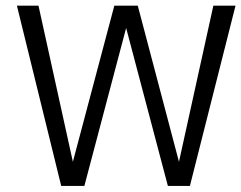

<svg xmlns="http://www.w3.org/2000/svg" viewBox="-20 -645 830 660"><path d="M632.8 -5.9H557.1L413.6 -548.8L270 -5.9H190.4L38.1 -625.5H112.3L230.5 -88.9L373 -625.5H453.6L595.2 -88.9L713.4 -625.5H789.6Z"/></svg>

Font: RIT Meera New
Style: Regular
Weight: 400
Designer: Hussain K H
Foundry: RIT
Version: 1.6.2